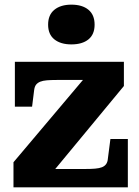

<svg xmlns="http://www.w3.org/2000/svg" viewBox="-20 -806 598 826"><path d="M202 -60 189 -79H346Q371 -79 389 -80.5Q407 -82 418.5 -86.5Q430 -91 436.5 -100Q443 -109 444 -123L455 -208H530V0H38V-108L352 -480L402 -462H225Q199 -462 181.5 -460.5Q164 -459 153 -454.5Q142 -450 135.5 -442Q129 -434 127 -419L118 -347H44V-540H513V-436ZM287 -615Q241 -615 214 -636.5Q187 -658 187 -700Q187 -742 214 -764Q241 -786 287 -786Q334 -786 360.5 -764Q387 -742 387 -700Q387 -658 360.5 -636.5Q334 -615 287 -615Z"/></svg>

Font: Roboto Serif 20pt
Style: Bold
Weight: 700
Version: Version 1.008